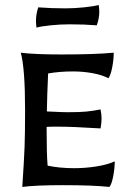

<svg xmlns="http://www.w3.org/2000/svg" viewBox="-20 -735 516 758"><path d="M79 -300Q79 -465 62 -527Q115 -520 223 -520Q356 -520 429 -527Q429 -500 423 -469Q417 -438 408 -426Q384 -439 346 -446Q308 -453 268 -453Q215 -453 170 -445Q166 -361 165 -295L190 -294Q228 -292 247 -292Q295 -292 320.5 -294.5Q346 -297 377 -303Q381 -283 381 -266Q381 -252 377 -228Q267 -235 205 -235Q176 -235 164 -234Q164 -125 168 -81Q216 -71 273 -71Q317 -71 361 -78Q405 -85 433 -98Q433 -71 427 -39.5Q421 -8 412 3Q348 -4 228 -4Q121 -4 68 3Q75 -101 77 -154.5Q79 -208 79 -300ZM122 -652Q122 -679 131 -706Q182 -702 238 -702Q273 -702 311.5 -706Q350 -710 370 -715Q372 -697 372 -689Q372 -662 362 -635Q313 -639 255 -639Q218 -639 179.5 -635Q141 -631 124 -626Q122 -644 122 -652Z"/></svg>

Font: Mirza
Style: Regular
Weight: 400
Designer: Arabic design by Kourosh Beigpour, Latin design by Eduardo Tunni, engineering by Lasse Fister
Version: Version 1.000